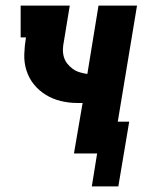

<svg xmlns="http://www.w3.org/2000/svg" viewBox="-20 -550 540 688"><path d="M309 118 328 0H245L276 -181Q271 -181 266.5 -181Q262 -181 257 -181Q227 -181 198 -188Q169 -195 144.5 -210Q120 -225 102 -247Q84 -269 75 -297Q66 -325 67 -355.5Q68 -386 73 -416H54V-530H230L209 -402Q206 -388 205.5 -373.5Q205 -359 209 -345.5Q213 -332 221.5 -321.5Q230 -311 241 -303Q252 -295 265.5 -291Q279 -287 293 -285L333 -530H471L402 -114H443L404 118Z"/></svg>

Font: Iosevka Slab Heavy
Style: Italic
Weight: 900
Italic angle: -9°
Monospace: yes
Designer: Belleve Invis
Foundry: Belleve Invis
Version: Version 11.1.0; ttfautohint (v1.8.3)